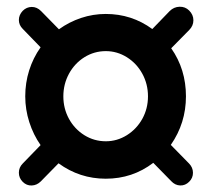

<svg xmlns="http://www.w3.org/2000/svg" viewBox="-20 -535 640 578"><path d="M48.4 -42.7 102.2 -98.2Q80.4 -129.2 68.2 -167.3Q56 -205.4 56 -245Q56 -285.6 67.8 -323.1Q79.6 -360.6 102.2 -392.6L48.4 -448.1Q36.8 -459.7 36.8 -474.9Q36.8 -490 48.4 -502.4Q60 -514 75.6 -514.1Q91.3 -514.2 103.7 -501.6L157.4 -446.8Q188.2 -469 224.2 -481Q260.2 -493 298.4 -493Q376.4 -493 438.5 -447.6L490.7 -501.6Q503.3 -514.2 520.5 -514.7Q537.6 -515.2 549.4 -503.4Q562.2 -490.6 562.2 -474Q562.2 -457.3 549.6 -444.7L495.4 -389.7Q539.8 -326.4 539.8 -245Q539.8 -164.4 494.2 -98.8L549.2 -42.7Q560.8 -30.8 560.9 -15Q561 0.8 549.4 12.2Q537.8 23.8 522.4 23.3Q507 22.8 495.3 10.2L441.4 -44.8Q378.8 3 298.4 3Q219.8 3 156.2 -43.4L102.7 11.2Q91 22.8 75.5 23.4Q60 24 48.4 12.4Q36.8 0.8 36.8 -15.1Q36.8 -31 48.4 -42.7ZM425.5 -245Q425.5 -281.7 408.5 -313Q391.4 -344.2 362 -362.7Q332.5 -381.1 298.6 -381.1Q263.7 -381.1 234.2 -362.8Q204.8 -344.4 187.7 -313.1Q170.7 -281.7 170.7 -245Q170.7 -208.3 187.6 -177.3Q204.6 -146.4 234 -128Q263.5 -109.7 298.6 -109.7Q332.5 -109.7 362 -128.1Q391.4 -146.6 408.5 -177.4Q425.5 -208.3 425.5 -245Z"/></svg>

Font: SN Pro Thin
Style: Regular
Weight: 200
Designer: Tobias Whetton
Foundry: Supernotes
Version: Version 1.003;Glyphs 3.3 (3324)